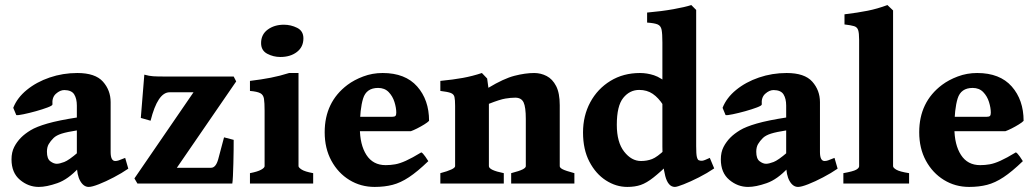

<svg xmlns="http://www.w3.org/2000/svg" viewBox="-20 -716 4038 749"><path d="M480.5 -58.1Q455.1 -40.5 423.8 -24.2Q392.6 -7.8 365.7 2.7Q338.9 13.2 326.2 13.2Q306.2 13.2 293 -10Q279.8 -33.2 279.8 -73.2V-304.2Q279.8 -331.1 269.5 -347.7Q259.3 -364.3 231 -364.7Q214.4 -364.7 198.2 -350.3Q182.1 -335.9 184.6 -308.6Q185.1 -304.2 165.8 -296.9Q146.5 -289.6 120.1 -282.2Q93.8 -274.9 71.5 -270.3Q49.3 -265.6 43.5 -267.1L31.7 -295.4Q46.9 -334.5 84.5 -365.2Q122.1 -396 173.6 -413.6Q225.1 -431.2 281.7 -431.2Q351.6 -431.2 381.6 -397.5Q411.6 -363.8 411.6 -317.4V-123Q411.6 -87.9 429.7 -87.9Q436 -87.9 443.1 -90.3Q450.2 -92.8 468.3 -100.1ZM284.2 -208Q240.7 -201.2 220.2 -194.6Q199.7 -188 189 -177.7Q177.2 -166 170.2 -154.1Q163.1 -142.1 163.1 -124Q163.1 -96.7 176.3 -86.9Q189.5 -77.1 201.2 -77.1Q212.4 -77.1 230.5 -84Q248.5 -90.8 284.2 -121.6L287.6 -61.5Q245.6 -16.1 203.6 -1.5Q161.6 13.2 131.3 13.2Q90.8 13.2 57.9 -14.4Q24.9 -42 24.9 -94.2Q24.9 -122.1 35.4 -142.6Q45.9 -163.1 62.5 -179.7Q77.1 -194.3 99.6 -208Q122.1 -221.7 165 -234.1Q208 -246.6 284.2 -258.3Z M891.6 -170.4Q891.6 -156.2 891.4 -131.3Q891.1 -106.4 890.4 -79.1Q889.6 -51.8 888.7 -29.8Q887.7 -7.8 886.2 0H516.1L504.4 -20L734.9 -356H641.6Q595.2 -356 567.4 -245.1L529.3 -255.9L543 -424.8Q562.5 -419.4 577.6 -418.5Q592.8 -417.5 621.6 -417.5H891.6L901.4 -398.4L669.9 -61.5H803.2Q821.8 -61.5 831.1 -94.2Q840.3 -127 854 -180.2Z M1163.6 -566.4Q1163.6 -532.7 1138.2 -513.2Q1112.8 -493.7 1073.7 -493.7Q1046.4 -493.7 1022.5 -506.3Q998.5 -519 998.5 -547.9Q998.5 -581.5 1024.4 -600.6Q1050.3 -619.6 1087.4 -619.6Q1114.7 -619.6 1139.2 -607.4Q1163.6 -595.2 1163.6 -566.4ZM955.1 0V-40.5Q985.4 -46.4 998.8 -54Q1012.2 -61.5 1012.2 -67.9V-284.2Q1012.2 -314.9 1009.8 -330.6Q1007.3 -346.2 995.4 -352.5Q983.4 -358.9 955.1 -361.3V-400.4Q1000 -405.8 1036.1 -412.8Q1072.3 -419.9 1107.9 -431.2H1144.5V-67.9Q1144.5 -62.5 1157 -54.4Q1169.4 -46.4 1201.7 -40.5V0Z M1653.8 -244.6Q1648.4 -238.8 1635 -230.5Q1621.6 -222.2 1606.9 -214.8Q1592.3 -207.5 1582.5 -204.1H1303.2L1304.2 -260.3H1508.8Q1519 -260.3 1522.5 -263.7Q1525.9 -267.1 1525.9 -276.4Q1525.9 -295.4 1518.8 -318.1Q1511.7 -340.8 1496.1 -356.9Q1480.5 -373 1455.1 -373Q1409.2 -373 1396.5 -331.8Q1383.8 -290.5 1383.8 -217.8Q1383.8 -151.4 1409.4 -111.6Q1435.1 -71.8 1484.4 -71.8Q1503.4 -71.8 1521.5 -75Q1539.6 -78.1 1563.5 -88.9Q1587.4 -99.6 1623.5 -121.6Q1629.4 -119.1 1639.2 -105Q1648.9 -90.8 1650.9 -87.4Q1608.4 -46.4 1575.4 -24.7Q1542.5 -2.9 1511.2 5.1Q1480 13.2 1441.4 13.2Q1387.2 13.2 1343 -13.9Q1298.8 -41 1272.7 -89.1Q1246.6 -137.2 1246.6 -200.2Q1246.6 -317.9 1335.4 -384.8Q1361.3 -404.3 1397 -417.7Q1432.6 -431.2 1472.7 -431.2Q1561 -431.2 1607.4 -378.7Q1653.8 -326.2 1653.8 -244.6Z M1974.1 0V-40.5Q2006.3 -48.8 2018.8 -55.2Q2031.2 -61.5 2031.2 -67.9V-252Q2031.2 -298.3 2022.5 -316.7Q2013.7 -335 1990.2 -335Q1972.7 -335 1951.7 -331.5Q1930.7 -328.1 1887.2 -311V-67.9Q1887.2 -52.2 1945.3 -40.5V0H1697.8V-40.5Q1755.4 -55.7 1755.4 -67.9V-302.7Q1755.4 -326.7 1752.9 -337.6Q1750.5 -348.6 1738.5 -353.3Q1726.6 -357.9 1697.8 -361.3V-400.4Q1748.5 -405.3 1785.6 -412.1Q1822.8 -418.9 1859.9 -431.2L1880.4 -409.7L1885.3 -373.5Q1945.3 -409.7 1987.3 -420.4Q2029.3 -431.2 2064 -431.2Q2089.8 -431.2 2112.5 -419.4Q2135.3 -407.7 2149.4 -380.4Q2163.6 -353 2163.6 -305.7V-67.9Q2163.6 -61.5 2174.8 -55.7Q2186 -49.8 2220.7 -40.5V0Z M2766.1 -59.1Q2738.8 -40.5 2706.1 -23.9Q2673.3 -7.3 2647.2 2.9Q2621.1 13.2 2612.8 13.2Q2586.4 13.2 2575.2 -29.3Q2564 -71.8 2564 -143.6V-550.8Q2564 -584 2561 -599.6Q2558.1 -615.2 2545.7 -620.6Q2533.2 -626 2504.4 -627.9V-667Q2561 -671.9 2607.2 -680.2Q2653.3 -688.5 2676.8 -696.3L2695.8 -677.2V-146Q2695.8 -114.7 2698.5 -103.8Q2701.2 -92.8 2706.1 -90.8Q2711.9 -88.4 2719.2 -88.9Q2726.6 -89.4 2749 -100.1ZM2597.2 -84.5Q2556.2 -44.9 2529.3 -23.7Q2502.4 -2.4 2479.7 5.4Q2457 13.2 2427.2 13.2Q2383.3 13.2 2343.8 -12.2Q2304.2 -37.6 2279.3 -85.2Q2254.4 -132.8 2254.4 -199.2Q2254.4 -264.6 2282.7 -317.1Q2311 -369.6 2361.3 -400.4Q2411.6 -431.2 2476.6 -431.2Q2503.9 -431.2 2531.2 -422.4Q2558.6 -413.6 2593.8 -382.8Q2593.8 -356 2587.6 -335.2Q2581.5 -314.5 2566.9 -306.2Q2548.8 -334.5 2526.4 -349.9Q2503.9 -365.2 2473.6 -365.2Q2436.5 -365.2 2411.4 -334.2Q2386.2 -303.2 2386.2 -229Q2386.2 -161.1 2414.8 -124.5Q2443.4 -87.9 2480.5 -87.9Q2503.9 -87.9 2523.7 -95.5Q2543.5 -103 2575.2 -133.3Q2579.1 -131.3 2584 -120.1Q2588.9 -108.9 2592.8 -97.9Q2596.7 -86.9 2597.2 -84.5Z M3247.6 -58.1Q3222.2 -40.5 3190.9 -24.2Q3159.7 -7.8 3132.8 2.7Q3106 13.2 3093.3 13.2Q3073.2 13.2 3060.1 -10Q3046.9 -33.2 3046.9 -73.2V-304.2Q3046.9 -331.1 3036.6 -347.7Q3026.4 -364.3 2998 -364.7Q2981.4 -364.7 2965.3 -350.3Q2949.2 -335.9 2951.7 -308.6Q2952.1 -304.2 2932.9 -296.9Q2913.6 -289.6 2887.2 -282.2Q2860.8 -274.9 2838.6 -270.3Q2816.4 -265.6 2810.5 -267.1L2798.8 -295.4Q2814 -334.5 2851.6 -365.2Q2889.2 -396 2940.7 -413.6Q2992.2 -431.2 3048.8 -431.2Q3118.7 -431.2 3148.7 -397.5Q3178.7 -363.8 3178.7 -317.4V-123Q3178.7 -87.9 3196.8 -87.9Q3203.1 -87.9 3210.2 -90.3Q3217.3 -92.8 3235.4 -100.1ZM3051.3 -208Q3007.8 -201.2 2987.3 -194.6Q2966.8 -188 2956.1 -177.7Q2944.3 -166 2937.3 -154.1Q2930.2 -142.1 2930.2 -124Q2930.2 -96.7 2943.4 -86.9Q2956.5 -77.1 2968.3 -77.1Q2979.5 -77.1 2997.6 -84Q3015.6 -90.8 3051.3 -121.6L3054.7 -61.5Q3012.7 -16.1 2970.7 -1.5Q2928.7 13.2 2898.4 13.2Q2857.9 13.2 2825 -14.4Q2792 -42 2792 -94.2Q2792 -122.1 2802.5 -142.6Q2813 -163.1 2829.6 -179.7Q2844.2 -194.3 2866.7 -208Q2889.2 -221.7 2932.1 -234.1Q2975.1 -246.6 3051.3 -258.3Z M3270 0V-40.5Q3308.6 -47.4 3320.1 -54Q3331.5 -60.5 3331.5 -67.9V-560.5Q3331.5 -587.4 3327.6 -598.9Q3323.7 -610.4 3311.8 -614Q3299.8 -617.7 3274.4 -620.6V-660.2Q3326.7 -666.5 3364.5 -674.1Q3402.3 -681.6 3441.9 -696.3L3463.9 -675.3V-67.9Q3463.9 -61.5 3476.6 -54Q3489.3 -46.4 3526.4 -40.5V0Z M3973.1 -244.6Q3967.8 -238.8 3954.3 -230.5Q3940.9 -222.2 3926.3 -214.8Q3911.6 -207.5 3901.9 -204.1H3622.6L3623.5 -260.3H3828.1Q3838.4 -260.3 3841.8 -263.7Q3845.2 -267.1 3845.2 -276.4Q3845.2 -295.4 3838.1 -318.1Q3831.1 -340.8 3815.4 -356.9Q3799.8 -373 3774.4 -373Q3728.5 -373 3715.8 -331.8Q3703.1 -290.5 3703.1 -217.8Q3703.1 -151.4 3728.8 -111.6Q3754.4 -71.8 3803.7 -71.8Q3822.8 -71.8 3840.8 -75Q3858.9 -78.1 3882.8 -88.9Q3906.7 -99.6 3942.9 -121.6Q3948.7 -119.1 3958.5 -105Q3968.3 -90.8 3970.2 -87.4Q3927.7 -46.4 3894.8 -24.7Q3861.8 -2.9 3830.6 5.1Q3799.3 13.2 3760.7 13.2Q3706.5 13.2 3662.4 -13.9Q3618.2 -41 3592 -89.1Q3565.9 -137.2 3565.9 -200.2Q3565.9 -317.9 3654.8 -384.8Q3680.7 -404.3 3716.3 -417.7Q3752 -431.2 3792 -431.2Q3880.4 -431.2 3926.8 -378.7Q3973.1 -326.2 3973.1 -244.6Z"/></svg>

Font: Dai Banna SIL
Style: Bold
Weight: 700
Designer: Victor Gaultney
Foundry: SIL International
Version: Version 4.000